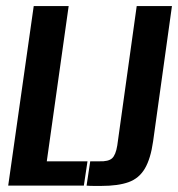

<svg xmlns="http://www.w3.org/2000/svg" viewBox="-20 -611 586 632"><path d="M7 0 91 -591H206L134 -80H268L256 0ZM313 1Q305 1 289.5 1Q274 1 265 0L277 -80H307Q337 -79 349 -90Q361 -101 366 -132L430 -591H546L484 -146Q476 -89 457 -56.5Q438 -24 403.5 -11.5Q369 1 313 1Z"/></svg>

Font: Alumni Sans Thin
Style: Bold Italic
Weight: 700
Italic angle: -8°
Version: Version 1.016